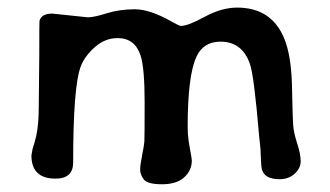

<svg xmlns="http://www.w3.org/2000/svg" viewBox="-20 -492 861 501"><path d="M170.9 -67.9Q170.9 -25.9 125 -25.9Q62 -25.9 62 -86.4L64.9 -103L69.8 -119.1L74.2 -135.7Q81.1 -166 81.1 -212.4L82.5 -349.1Q82.5 -434.6 83 -437Q87.4 -456.5 116.7 -456.5L209.5 -446.8Q225.1 -446.8 258.5 -457.3Q292 -467.8 331.5 -467.8Q371.1 -467.8 426.3 -436.5Q448.2 -424.3 452.1 -424.3Q470.2 -424.3 514.2 -448.2Q558.6 -472.2 598.6 -472.2Q689.5 -472.2 722.2 -390.1Q739.3 -347.7 741.7 -274.4L742.7 -233.4Q743.7 -186.5 744.9 -166.5Q746.1 -146.5 755.4 -117.9Q764.6 -89.4 764.6 -71.3Q764.6 -53.2 749 -38.8Q733.4 -24.4 709.5 -24.4Q669.4 -24.4 663.1 -51.3Q661.6 -56.6 660.9 -76.4Q660.2 -96.2 659.7 -103L656.2 -136.7Q642.6 -297.9 631.8 -326.2Q611.3 -383.3 555.7 -383.3Q510.7 -383.3 492.7 -344.2Q469.7 -294.9 469.7 -161.1Q469.7 -141.6 472.2 -124L475.1 -106.9Q480.5 -78.6 480.5 -73.2Q480.5 -47.4 460.7 -29.3Q440.9 -11.2 402.8 -11.2Q364.7 -11.2 355.2 -23.9Q345.7 -36.6 345.7 -48.8Q345.7 -61 350.8 -86.7Q356 -112.3 356.7 -122.8Q357.4 -133.3 357.4 -224.4Q357.4 -315.4 346.7 -347.7Q331.5 -392.6 287.1 -392.6Q253.9 -392.6 227.1 -368.7Q200.2 -344.7 190.4 -317.9Q170.9 -265.1 170.9 -67.9Z"/></svg>

Font: Averia Libre
Style: Regular
Weight: 400
Version: Version 1.002